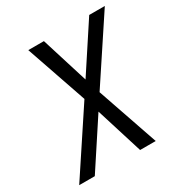

<svg xmlns="http://www.w3.org/2000/svg" viewBox="-171 -863 942 991"><g transform="rotate(-30 300.0 -367.5)"><path d="M16 0 262 -372 137 -735H230L317 -456L500 -735H593L347 -363L472 0H379L292 -279L109 0Z"/></g></svg>

Font: Iosevka Extended
Style: Italic
Weight: 400
Width: 7
Italic angle: -9°
Monospace: yes
Designer: Belleve Invis
Foundry: Belleve Invis
Version: Version 32.5.0; ttfautohint (v1.8.4)